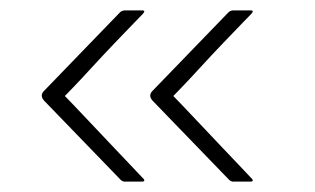

<svg xmlns="http://www.w3.org/2000/svg" viewBox="-20 -521 607 370"><path d="M429 -171Q425 -171 421 -175Q384 -213 347.5 -251Q311 -289 274 -327Q265 -337 274 -346Q311 -384 347.5 -422Q384 -460 421 -498Q424 -500 426 -500.5Q428 -501 429 -501Q433 -501 447.5 -501Q462 -501 462 -501Q468 -501 467 -498.5Q466 -496 464 -494Q463 -493 447.5 -477Q432 -461 409.5 -437.5Q387 -414 365.5 -390.5Q344 -367 329 -351.5Q314 -336 314 -336Q314 -336 329 -320.5Q344 -305 365.5 -282Q387 -259 409.5 -235.5Q432 -212 447.5 -195.5Q463 -179 464 -178Q466 -177 467 -174Q468 -171 462 -171Q462 -171 447.5 -171Q433 -171 429 -171ZM220 -171Q216 -171 212 -175Q175 -213 138.5 -251Q102 -289 65 -327Q56 -337 65 -346Q102 -384 138.5 -422Q175 -460 212 -498Q215 -500 217 -500.5Q219 -501 220 -501Q224 -501 238.5 -501Q253 -501 253 -501Q259 -501 258 -498.5Q257 -496 255 -494Q254 -493 238.5 -477Q223 -461 200.5 -437.5Q178 -414 156.5 -390.5Q135 -367 120 -351.5Q105 -336 105 -336Q105 -336 120 -320.5Q135 -305 156.5 -282Q178 -259 200.5 -235.5Q223 -212 238.5 -195.5Q254 -179 255 -178Q257 -177 258 -174Q259 -171 253 -171Q253 -171 238.5 -171Q224 -171 220 -171Z"/></svg>

Font: Glory Thin Thin
Style: Regular
Weight: 250
Version: Version 1.011